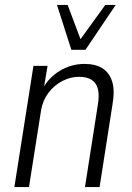

<svg xmlns="http://www.w3.org/2000/svg" viewBox="-20 -755 534 775"><path d="M38 0 115 -489H172L156 -394H151Q176 -442 222 -469.5Q268 -497 321 -497Q366 -497 394 -479Q422 -461 433 -425Q444 -389 434 -333L382 0H323L374 -326Q382 -371 375 -396.5Q368 -422 348.5 -433.5Q329 -445 300 -445Q265 -445 232.5 -428.5Q200 -412 176.5 -381.5Q153 -351 146 -311L97 0ZM268 -554 210 -735H253L305 -597L405 -735H447L325 -554Z"/></svg>

Font: Nunito Sans 10pt Condensed Light
Style: Italic
Weight: 300
Width: 3
Italic angle: -9°
Designer: Vernon Adams
Foundry: Vernon Adams
Version: Version 3.101;gftools[0.9.27]